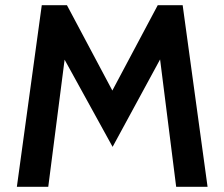

<svg xmlns="http://www.w3.org/2000/svg" viewBox="-20 -720 865 740"><path d="M141 -700H238L413 -371L588 -700H684L780 0H659L597 -491L414 -154L229 -490L166 0H45Z"/></svg>

Font: Cabin SemiBold
Style: Regular
Weight: 600
Designer: Pablo Impallari
Foundry: Pablo Impallari. http://www.impallari.com Igino Marini. http://www.ikern.com
Version: Version 2.001